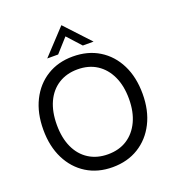

<svg xmlns="http://www.w3.org/2000/svg" viewBox="-161 -1039 1071 1176"><g transform="rotate(-20 374.0 -450.5)"><path d="M372 12Q276 12 203.5 -33Q131 -78 90.5 -159Q50 -240 50 -348Q50 -457 90.5 -538Q131 -619 203.5 -664Q276 -709 372 -709Q470 -709 543 -664Q616 -619 656.5 -538Q697 -457 697 -348Q697 -240 656 -159Q615 -78 542 -33Q469 12 372 12ZM372 -72Q445 -72 497.5 -106Q550 -140 579 -202Q608 -264 608 -348Q608 -433 579 -495Q550 -557 497.5 -591Q445 -625 372 -625Q301 -625 248 -591.5Q195 -558 166.5 -496Q138 -434 138 -348Q138 -263 166.5 -201Q195 -139 248 -105.5Q301 -72 372 -72ZM222 -751 373 -913 524 -751H454L373 -840L293 -751Z"/></g></svg>

Font: Hanken Grotesk
Style: Regular
Weight: 400
Designer: Alfredo Marco Pradil
Foundry: Hanken Design Co.
Version: Version 3.013